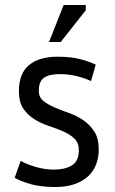

<svg xmlns="http://www.w3.org/2000/svg" viewBox="-20 -740 461 772"><path d="M297 -136Q297 -166 279 -183Q261 -200 234.5 -211.5Q208 -223 176.5 -233.5Q145 -244 118.5 -260.5Q92 -277 74 -303Q56 -329 56 -373Q56 -445 97 -478.5Q138 -512 211 -512Q265 -512 301.5 -502.5Q338 -493 365 -480L346 -414Q323 -425 290.5 -433.5Q258 -442 221 -442Q177 -442 156.5 -427Q136 -412 136 -375Q136 -349 154 -334.5Q172 -320 198.5 -308.5Q225 -297 256.5 -286Q288 -275 314.5 -257Q341 -239 359 -211.5Q377 -184 377 -139Q377 -107 366.5 -79Q356 -51 334 -31Q312 -11 279.5 0.5Q247 12 203 12Q146 12 106 1Q66 -10 39 -25L63 -93Q86 -80 123 -69Q160 -58 198 -58Q241 -58 269 -75Q297 -92 297 -136ZM236 -720H325V-699L224 -571H177Z"/></svg>

Font: PTSans
Style: Regular
Weight: 400
Designer: A.Korolkova, O.Umpeleva, V.Yefimov
Foundry: ParaType Ltd
Version: Version 2.003W OFL